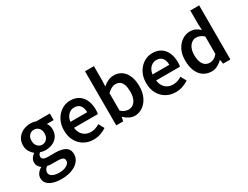

<svg xmlns="http://www.w3.org/2000/svg" viewBox="-88 -1501 3161 2450"><g transform="rotate(-30 1492.5 -276.0)"><path d="M276 245Q210 245 157.5 229Q105 213 75 181Q45 149 45 101Q45 66 65.5 35.5Q86 5 125 -17V-22Q104 -36 89.5 -58.5Q75 -81 75 -115Q75 -147 93.5 -174.5Q112 -202 137 -218V-222Q108 -244 85 -282Q62 -320 62 -369Q62 -433 93 -478Q124 -523 174 -546Q224 -569 281 -569Q306 -569 327 -565Q348 -561 364 -555H563V-458H463Q476 -442 484.5 -418Q493 -394 493 -365Q493 -304 465 -261.5Q437 -219 388.5 -197.5Q340 -176 281 -176Q265 -176 245.5 -179.5Q226 -183 207 -190Q195 -180 187.5 -168Q180 -156 180 -137Q180 -115 199.5 -101.5Q219 -88 270 -88H369Q468 -88 520 -55.5Q572 -23 572 49Q572 104 536 148.5Q500 193 433 219Q366 245 276 245ZM281 -258Q308 -258 330 -271.5Q352 -285 365 -309.5Q378 -334 378 -369Q378 -404 365 -428.5Q352 -453 330.5 -465.5Q309 -478 281 -478Q255 -478 233.5 -465.5Q212 -453 199 -429Q186 -405 186 -369Q186 -334 199 -309.5Q212 -285 233.5 -271.5Q255 -258 281 -258ZM295 160Q341 160 374.5 147.5Q408 135 426.5 115Q445 95 445 71Q445 38 420 26.5Q395 15 348 15H272Q250 15 231.5 13.5Q213 12 197 8Q175 24 165 43Q155 62 155 81Q155 118 193 139Q231 160 295 160Z M885 14Q808 14 746 -21Q684 -56 647.5 -121Q611 -186 611 -277Q611 -345 632.5 -398.5Q654 -452 690.5 -490.5Q727 -529 772.5 -549Q818 -569 867 -569Q942 -569 993 -535.5Q1044 -502 1070 -442.5Q1096 -383 1096 -305Q1096 -286 1094.5 -269.5Q1093 -253 1090 -242H739Q744 -193 766 -159Q788 -125 822.5 -106.5Q857 -88 902 -88Q937 -88 968 -98.5Q999 -109 1030 -128L1075 -46Q1036 -20 987 -3Q938 14 885 14ZM737 -331H984Q984 -394 955 -430.5Q926 -467 869 -467Q838 -467 810 -451.5Q782 -436 762.5 -406Q743 -376 737 -331Z M1490 14Q1453 14 1413.5 -5Q1374 -24 1339 -58H1335L1324 0H1221V-797H1352V-591L1348 -500Q1383 -531 1424 -550Q1465 -569 1508 -569Q1577 -569 1626 -534Q1675 -499 1701 -435.5Q1727 -372 1727 -287Q1727 -192 1693 -124.5Q1659 -57 1605 -21.5Q1551 14 1490 14ZM1462 -95Q1499 -95 1528.5 -116.5Q1558 -138 1575 -180Q1592 -222 1592 -284Q1592 -340 1579.5 -379.5Q1567 -419 1541 -440Q1515 -461 1472 -461Q1442 -461 1413 -445.5Q1384 -430 1352 -399V-141Q1380 -115 1409.5 -105Q1439 -95 1462 -95Z M2095 14Q2018 14 1956 -21Q1894 -56 1857.5 -121Q1821 -186 1821 -277Q1821 -345 1842.5 -398.5Q1864 -452 1900.5 -490.5Q1937 -529 1982.5 -549Q2028 -569 2077 -569Q2152 -569 2203 -535.5Q2254 -502 2280 -442.5Q2306 -383 2306 -305Q2306 -286 2304.5 -269.5Q2303 -253 2300 -242H1949Q1954 -193 1976 -159Q1998 -125 2032.5 -106.5Q2067 -88 2112 -88Q2147 -88 2178 -98.5Q2209 -109 2240 -128L2285 -46Q2246 -20 2197 -3Q2148 14 2095 14ZM1947 -331H2194Q2194 -394 2165 -430.5Q2136 -467 2079 -467Q2048 -467 2020 -451.5Q1992 -436 1972.5 -406Q1953 -376 1947 -331Z M2624 14Q2555 14 2503.5 -20.5Q2452 -55 2424 -120.5Q2396 -186 2396 -277Q2396 -368 2429.5 -433Q2463 -498 2517 -533.5Q2571 -569 2632 -569Q2679 -569 2712 -552.5Q2745 -536 2777 -508L2772 -597V-797H2903V0H2796L2786 -60H2782Q2751 -29 2710.5 -7.5Q2670 14 2624 14ZM2657 -95Q2689 -95 2717 -109.5Q2745 -124 2772 -157V-414Q2744 -440 2716 -450.5Q2688 -461 2659 -461Q2625 -461 2596 -439.5Q2567 -418 2549 -377.5Q2531 -337 2531 -279Q2531 -219 2546 -178Q2561 -137 2589.5 -116Q2618 -95 2657 -95Z"/></g></svg>

Font: Noto Sans TC SemiBold
Style: Regular
Weight: 600
Designer: Ryoko NISHIZUKA  (kana, bopomofo & ideographs); Paul D. Hunt (Latin, Greek & Cyrillic); Sandoll Communications , Soo-you
Foundry: Adobe
Version: Version 2.004-H2;hotconv 1.0.118;makeotfexe 2.5.65603